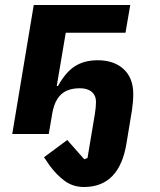

<svg xmlns="http://www.w3.org/2000/svg" viewBox="-20 -536 640 768"><path d="M177 124 171 115 156 93 249 24 317 101 330 96 359 -77Q364 -107 364 -128Q364 -154 347 -168.5Q330 -183 299 -183Q268 -183 245.5 -172.5Q223 -162 209 -139.5Q195 -117 189 -82L175 0H29L115 -516H501L482 -405H243L207 -192H212Q242 -247 279.5 -271Q317 -295 371 -295Q436 -295 474.5 -259.5Q513 -224 513 -160Q513 -129 508 -96L486 37Q472 124 429.5 168Q387 212 316 212Q273 212 240 188.5Q207 165 177 124Z"/></svg>

Font: iA Writer Mono V
Style: Regular
Weight: 400
Italic angle: -9.5°
Designer: Mike Abbink, Paul van der Laan, Pieter van Rosmalen
Foundry: Bold Monday
Version: Version 2.000